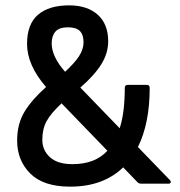

<svg xmlns="http://www.w3.org/2000/svg" viewBox="-20 -686 671 717"><path d="M242 11Q142 11 93 -38Q44 -87 44 -161Q44 -224 72 -269.5Q100 -315 152 -361Q81 -443 81 -522Q81 -596 122 -631Q163 -666 238 -666Q306 -666 345 -631Q384 -596 384 -532Q384 -487 358 -445.5Q332 -404 280 -359L427 -207Q437 -238 441.5 -276Q446 -314 446 -358Q446 -369 457 -369H528Q539 -369 539 -358Q539 -225 495 -137L614 -14Q619 -9 617.5 -4.5Q616 0 609 0H508Q499 0 494 -5L440 -61Q404 -26 354.5 -7.5Q305 11 242 11ZM173 -524Q173 -475 223 -418Q258 -450 275 -476Q292 -502 292 -528Q292 -556 278.5 -570Q265 -584 234 -584Q201 -584 187 -568Q173 -552 173 -524ZM138 -164Q138 -125 166.5 -99Q195 -73 250 -73Q293 -73 325.5 -85.5Q358 -98 381 -123L210 -300Q170 -263 154 -233.5Q138 -204 138 -164Z"/></svg>

Font: Sofia Sans Extra Cond
Style: Bold
Weight: 700
Width: 1
Designer: Botio Nikoltchev, Ani Petrova
Foundry: lettersoup
Version: Version 4.100; ttfautohint (v1.8.3)